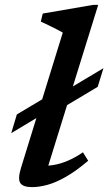

<svg xmlns="http://www.w3.org/2000/svg" viewBox="-20 -755 446 786"><path d="M49 -286.5 188 -369.5 223 -368 403.5 -476 380 -399.5 201.5 -293 167 -294.5 26 -210ZM237 -621.5Q228 -627 212.2 -635Q196.5 -643 179 -651.5Q161.5 -660 147 -666.5L155 -699.5L361 -735H382L166.5 -41L144 -77Q170.5 -75 198.8 -79.5Q227 -84 257.2 -96.8Q287.5 -109.5 319.5 -131.5L341 -97Q291 -54.5 249.5 -31Q208 -7.5 174 1.8Q140 11 111 11Q74.5 11 63.2 -5.5Q52 -22 66 -68Z"/></svg>

Font: Newsreader 9pt Medium
Style: Italic
Weight: 500
Italic angle: -17°
Designer: Hugues Gentile
Foundry: Production Type
Version: Version 1.003